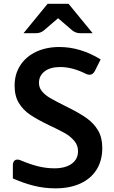

<svg xmlns="http://www.w3.org/2000/svg" viewBox="-20 -986 604 1020"><path d="M48.3 -38.1V-107.4Q48.3 -122.1 54.7 -130.1Q61 -138.2 72.3 -138.2Q81.1 -138.2 89.4 -134.3Q139.2 -113.3 182.4 -102.5Q225.6 -91.8 269.5 -91.8Q327.1 -91.8 360.8 -116Q394.5 -140.1 394.5 -183.1Q394.5 -214.4 374 -238.3Q353.5 -262.2 324.7 -278.6Q295.9 -294.9 241.7 -320.3Q177.7 -351.1 140.1 -376.5Q102.5 -401.9 80.1 -439Q57.6 -476.1 57.6 -530.8Q57.6 -592.8 88.1 -639.4Q118.7 -686 172.6 -711.2Q226.6 -736.3 295.4 -736.3Q407.2 -736.3 514.6 -670.4L483.9 -608.9Q473.6 -588.9 455.6 -588.9Q446.3 -588.9 436.5 -593.8Q364.3 -629.9 300.3 -629.9Q246.6 -629.9 216.8 -606.7Q187 -583.5 187 -545.9Q187 -520 203.4 -500.5Q219.7 -481 246.3 -465.3Q272.9 -449.7 325.7 -423.3L340.3 -416Q403.3 -384.8 440.9 -357.9Q478.5 -331.1 501 -293Q523.4 -254.9 523.4 -199.7Q523.4 -133.8 493.4 -85.4Q463.4 -37.1 407.2 -11.2Q351.1 14.6 274.4 14.6Q214.4 14.6 158.7 0.5Q103 -13.7 48.3 -38.1ZM169.4 -809.6Q182.6 -809.6 192.6 -813Q202.6 -816.4 212.9 -824.2L288.6 -889.2L364.3 -824.2Q374.5 -816.4 384.5 -813Q394.5 -809.6 407.7 -809.6H472.2L344.2 -965.8H232.9L105 -809.6Z"/></svg>

Font: Lycee Sans SemiBold
Style: Regular
Weight: 600
Designer: Justin Alvin
Foundry: Alkove Design
Version: Version 1.030